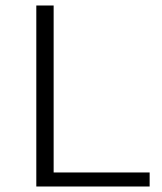

<svg xmlns="http://www.w3.org/2000/svg" viewBox="-20 -678 588 698"><path d="M112 0V-658H175V0ZM134 0V-51H524V0Z"/></svg>

Font: Ysabeau Office Light
Style: Regular
Weight: 300
Designer: Christian Thalmann (Catharsis Fonts)
Version: Version 2.001;gftools[0.9.30]; featfreeze: tnum,lnum,ss02